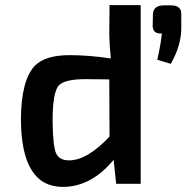

<svg xmlns="http://www.w3.org/2000/svg" viewBox="-20 -720 730 752"><path d="M531 -700V0H435L425 -94Q337 12 226 12Q63 12 62 -253Q63 -406 116 -462Q157 -504 253 -504Q329 -504 414 -491Q409 -539 408 -585L409 -700ZM650 -699Q692 -699 690 -662V-610Q690 -542 649 -470L596 -486Q610 -547 614 -589Q578 -586 578 -620L579 -665Q581 -699 622 -699ZM316 -410Q231 -410 209 -384Q186 -355 186 -247Q187 -151 199 -121Q212 -91 252 -92Q321 -92 409 -185L408 -409Z"/></svg>

Font: Taylor Sans Upright Semi Bold
Style: Regular
Weight: 600
Italic angle: -8°
Designer: Natanael Gama
Version: Version 1.001 September 8, 2015